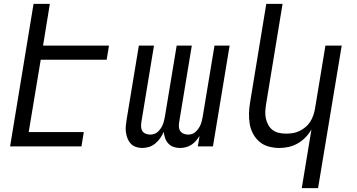

<svg xmlns="http://www.w3.org/2000/svg" viewBox="-20 -755 1840 990"><path d="M32 0 153 -735H237L202 -520H542L530 -447H190L128 -74H412L400 0Z M713 8Q696 8 680.5 2.5Q665 -3 654.5 -14Q644 -25 638 -40Q632 -55 629.5 -71.5Q627 -88 628.5 -105Q630 -122 633 -139L696 -520H774L709 -126Q707 -114 707.5 -101.5Q708 -89 714 -79.5Q720 -70 731.5 -65.5Q743 -61 755 -61Q765 -61 775.5 -64.5Q786 -68 794 -75.5Q802 -83 808.5 -92.5Q815 -102 819 -111.5Q823 -121 825.5 -131.5Q828 -142 830 -152L891 -520H969L904 -126Q902 -114 902.5 -101.5Q903 -89 909.5 -79.5Q916 -70 927 -65.5Q938 -61 951 -61Q961 -61 971 -64.5Q981 -68 989 -75.5Q997 -83 1003.5 -92.5Q1010 -102 1014 -111.5Q1018 -121 1020.5 -131.5Q1023 -142 1025 -152L1086 -520H1164L1078 0H1000L1009 -54Q1000 -40 990 -28.5Q980 -17 967 -8.5Q954 0 938.5 4Q923 8 909 8Q891 8 875 2.5Q859 -3 848 -15Q837 -27 831.5 -42.5Q826 -58 824 -75Q817 -58 806 -42.5Q795 -27 780.5 -15Q766 -3 748.5 2.5Q731 8 713 8Z M1536 215 1586 -88Q1574 -66 1555.5 -47Q1537 -28 1515 -15.5Q1493 -3 1469 2.5Q1445 8 1421 8Q1392 8 1365 0.5Q1338 -7 1318 -24Q1298 -41 1285 -65Q1272 -89 1267.5 -116.5Q1263 -144 1264 -172.5Q1265 -201 1270 -230L1353 -735H1437L1352 -218Q1349 -199 1348 -180Q1347 -161 1351 -143.5Q1355 -126 1363.5 -110.5Q1372 -95 1386 -84.5Q1400 -74 1418 -70Q1436 -66 1455 -66Q1472 -66 1489 -68.5Q1506 -71 1523 -79Q1540 -87 1554.5 -99Q1569 -111 1579 -126.5Q1589 -142 1595 -159Q1601 -176 1604 -193L1658 -520H1742L1620 215Z"/></svg>

Font: Iosevka Extended
Style: Italic
Weight: 400
Width: 7
Italic angle: -9°
Monospace: yes
Designer: Belleve Invis
Foundry: Belleve Invis
Version: Version 32.5.0; ttfautohint (v1.8.4)